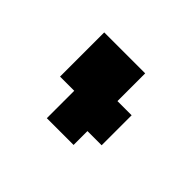

<svg xmlns="http://www.w3.org/2000/svg" viewBox="-64 -737 421 421"><g transform="rotate(45 146.5 -527.0)"><path d="M105 -416V-442V-480V-501H61V-638H188V-552H232V-459H188V-416Z"/></g></svg>

Font: Pixelify Sans
Style: Bold
Weight: 700
Designer: Stefie Justprince
Foundry: Typecalism Foundryline
Version: Version 1.000